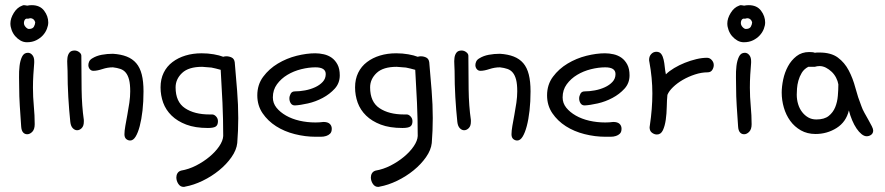

<svg xmlns="http://www.w3.org/2000/svg" viewBox="-20 -523 3448 748"><path d="M113.3 -278.3Q111.3 -255.9 109.9 -231.4Q108.4 -207 108.4 -181.6Q108.4 -145.5 111.8 -109.4Q115.2 -73.2 115.2 -39.1Q115.2 -19.5 106 -9.8Q96.7 0 85.9 0Q76.2 0 69.8 -7.3Q63.5 -14.6 62.5 -30.3Q59.6 -74.2 57.1 -110.8Q54.7 -147.5 54.7 -184.6Q54.7 -199.2 54.2 -222.2Q53.7 -245.1 56.2 -266.1Q58.6 -287.1 65.9 -302.2Q73.2 -317.4 88.9 -317.4Q98.6 -317.4 106 -308.6Q113.3 -299.8 113.3 -285.2ZM66.4 -501Q70.3 -502.9 73.2 -502.9Q77.1 -502.9 80.6 -502Q84 -501 85.9 -501Q90.8 -502 94.7 -502.4Q98.6 -502.9 103.5 -502.9Q135.7 -502.9 151.9 -481.4Q168 -460 168 -435.5Q168 -423.8 162.6 -410.2Q157.2 -396.5 147 -385.3Q136.7 -374 121.1 -366.2Q105.5 -358.4 85 -358.4Q71.3 -358.4 59.6 -365.2Q47.9 -372.1 39.1 -382.3Q30.3 -392.6 25.4 -405.8Q20.5 -418.9 20.5 -431.6Q20.5 -451.2 33.7 -472.7Q46.9 -494.1 66.4 -501ZM89.8 -450.2H82Q77.1 -448.2 75.2 -443.4Q73.2 -438.5 73.2 -433.6Q73.2 -424.8 80.1 -417.5Q86.9 -410.2 92.8 -410.2Q107.4 -410.2 112.3 -419.4Q117.2 -428.7 117.2 -436.5Q112.3 -452.1 97.7 -452.1Q95.7 -452.1 89.8 -450.2Z M339.8 -295.9Q355.5 -305.7 376.5 -309.6Q397.5 -313.5 419.9 -313.5Q451.2 -311.5 473.6 -302.7Q496.1 -293.9 510.7 -276.9Q525.4 -259.8 532.2 -232.9Q539.1 -206.1 539.1 -167Q539.1 -127 535.2 -92.3Q531.2 -57.6 524.4 -31.7Q517.6 -5.9 508.3 9.3Q499 24.4 487.3 24.4Q478.5 24.4 471.7 18.6Q464.8 12.7 464.8 0Q464.8 -12.7 468.3 -32.7Q471.7 -52.7 476.1 -75.7Q480.5 -98.6 483.9 -122.6Q487.3 -146.5 487.3 -167Q487.3 -195.3 482.9 -212.4Q478.5 -229.5 470.2 -239.7Q461.9 -250 449.2 -254.4Q436.5 -258.8 419.9 -260.7Q399.4 -260.7 378.9 -253.9Q358.4 -247.1 343.8 -247.1Q335 -247.1 329.6 -253.9Q324.2 -260.7 324.2 -269.5Q324.2 -276.4 327.6 -283.7Q331.1 -291 339.8 -295.9ZM296.9 -305.7Q296.9 -241.2 297.9 -175.3Q298.8 -109.4 306.6 -55.7V-48.8Q306.6 -32.2 298.3 -23.9Q290 -15.6 280.3 -15.6Q271.5 -15.6 263.7 -23.4Q255.9 -31.2 253.9 -47.9Q249 -94.7 246.1 -144.5Q243.2 -194.3 243.2 -247.1Q243.2 -257.8 242.2 -271.5Q241.2 -285.2 242.7 -297.4Q244.1 -309.6 250.5 -317.9Q256.8 -326.2 270.5 -326.2Q280.3 -326.2 288.6 -319.8Q296.9 -313.5 296.9 -305.7Z M904.3 34.2Q901.4 61.5 881.8 89.4Q862.3 117.2 833.5 140.6Q804.7 164.1 769.5 181.2Q734.4 198.2 701.2 204.1Q699.2 205.1 695.3 205.1Q682.6 205.1 674.8 193.4Q667 181.6 667 168Q667 159.2 671.4 151.9Q675.8 144.5 685.5 141.6Q714.8 136.7 743.7 122.1Q772.5 107.4 795.9 87.9Q819.3 68.4 834 46.9Q848.6 25.4 849.6 6.8Q849.6 -58.6 846.7 -122.6Q843.8 -186.5 839.8 -251Q830.1 -253.9 821.3 -255.9Q812.5 -257.8 803.7 -259.8L767.6 -262.7Q714.8 -262.7 689.5 -238.8Q664.1 -214.8 664.1 -182.6Q664.1 -126 700.7 -101.6Q737.3 -77.1 795.9 -77.1H806.6Q814.5 -77.1 821.8 -69.3Q829.1 -61.5 829.1 -50.8Q829.1 -36.1 820.8 -30.3Q812.5 -24.4 790 -24.4Q740.2 -24.4 705.6 -37.6Q670.9 -50.8 648.4 -72.8Q626 -94.7 615.7 -123Q605.5 -151.4 605.5 -182.6Q605.5 -214.8 617.7 -239.7Q629.9 -264.6 651.9 -281.2Q673.8 -297.9 702.6 -306.6Q731.4 -315.4 765.6 -315.4Q790 -315.4 812.5 -311.5Q835 -307.6 849.6 -301.8Q855.5 -303.7 861.3 -303.7Q873 -303.7 882.8 -298.8Q892.6 -293.9 894.5 -280.3Q899.4 -223.6 903.8 -169.4Q908.2 -115.2 908.2 -62.5Q908.2 -38.1 907.2 -14.2Q906.2 9.8 904.3 34.2Z M1240.2 -47.9Q1256.8 -47.9 1264.6 -40.5Q1272.5 -33.2 1272.5 -21.5Q1272.5 -8.8 1266.1 -2.4Q1259.8 3.9 1250.5 6.8Q1241.2 9.8 1230 9.8Q1218.8 9.8 1210 9.8Q1168.9 9.8 1128.4 -0.5Q1087.9 -10.7 1055.7 -31.2Q1023.4 -51.8 1002.9 -82Q982.4 -112.3 982.4 -151.4Q982.4 -193.4 1005.4 -224.1Q1028.3 -254.9 1062.5 -275.4Q1096.7 -295.9 1135.7 -305.7Q1174.8 -315.4 1208 -315.4Q1224.6 -315.4 1241.7 -311.5Q1258.8 -307.6 1272.5 -297.9Q1286.1 -288.1 1294.9 -271.5Q1303.7 -254.9 1303.7 -229.5Q1303.7 -199.2 1284.2 -177.7Q1264.6 -156.2 1237.3 -141.6Q1210 -127 1179.7 -120.1Q1149.4 -113.3 1128.9 -112.3Q1118.2 -112.3 1112.8 -120.6Q1107.4 -128.9 1107.4 -139.6Q1107.4 -148.4 1112.3 -157.7Q1117.2 -167 1128.9 -167Q1147.5 -167 1168.5 -170.9Q1189.5 -174.8 1207.5 -183.1Q1225.6 -191.4 1237.3 -204.1Q1249 -216.8 1249 -234.4Q1249 -260.7 1209 -260.7Q1182.6 -260.7 1153.3 -253.4Q1124 -246.1 1099.6 -231.4Q1075.2 -216.8 1059.1 -194.8Q1043 -172.9 1043 -143.6Q1043 -121.1 1057.1 -103.5Q1071.3 -85.9 1094.2 -72.8Q1117.2 -59.6 1147 -52.7Q1176.8 -45.9 1209 -45.9Q1216.8 -45.9 1224.6 -46.4Q1232.4 -46.9 1240.2 -47.9Z M1662.1 34.2Q1659.2 61.5 1639.6 89.4Q1620.1 117.2 1591.3 140.6Q1562.5 164.1 1527.3 181.2Q1492.2 198.2 1459 204.1Q1457 205.1 1453.1 205.1Q1440.4 205.1 1432.6 193.4Q1424.8 181.6 1424.8 168Q1424.8 159.2 1429.2 151.9Q1433.6 144.5 1443.4 141.6Q1472.7 136.7 1501.5 122.1Q1530.3 107.4 1553.7 87.9Q1577.1 68.4 1591.8 46.9Q1606.4 25.4 1607.4 6.8Q1607.4 -58.6 1604.5 -122.6Q1601.6 -186.5 1597.7 -251Q1587.9 -253.9 1579.1 -255.9Q1570.3 -257.8 1561.5 -259.8L1525.4 -262.7Q1472.7 -262.7 1447.3 -238.8Q1421.9 -214.8 1421.9 -182.6Q1421.9 -126 1458.5 -101.6Q1495.1 -77.1 1553.7 -77.1H1564.5Q1572.3 -77.1 1579.6 -69.3Q1586.9 -61.5 1586.9 -50.8Q1586.9 -36.1 1578.6 -30.3Q1570.3 -24.4 1547.9 -24.4Q1498 -24.4 1463.4 -37.6Q1428.7 -50.8 1406.2 -72.8Q1383.8 -94.7 1373.5 -123Q1363.3 -151.4 1363.3 -182.6Q1363.3 -214.8 1375.5 -239.7Q1387.7 -264.6 1409.7 -281.2Q1431.6 -297.9 1460.4 -306.6Q1489.3 -315.4 1523.4 -315.4Q1547.9 -315.4 1570.3 -311.5Q1592.8 -307.6 1607.4 -301.8Q1613.3 -303.7 1619.1 -303.7Q1630.9 -303.7 1640.6 -298.8Q1650.4 -293.9 1652.3 -280.3Q1657.2 -223.6 1661.6 -169.4Q1666 -115.2 1666 -62.5Q1666 -38.1 1665 -14.2Q1664.1 9.8 1662.1 34.2Z M1847.7 -295.9Q1863.3 -305.7 1884.3 -309.6Q1905.3 -313.5 1927.7 -313.5Q1959 -311.5 1981.4 -302.7Q2003.9 -293.9 2018.6 -276.9Q2033.2 -259.8 2040 -232.9Q2046.9 -206.1 2046.9 -167Q2046.9 -127 2043 -92.3Q2039.1 -57.6 2032.2 -31.7Q2025.4 -5.9 2016.1 9.3Q2006.8 24.4 1995.1 24.4Q1986.3 24.4 1979.5 18.6Q1972.7 12.7 1972.7 0Q1972.7 -12.7 1976.1 -32.7Q1979.5 -52.7 1983.9 -75.7Q1988.3 -98.6 1991.7 -122.6Q1995.1 -146.5 1995.1 -167Q1995.1 -195.3 1990.7 -212.4Q1986.3 -229.5 1978 -239.7Q1969.7 -250 1957 -254.4Q1944.3 -258.8 1927.7 -260.7Q1907.2 -260.7 1886.7 -253.9Q1866.2 -247.1 1851.6 -247.1Q1842.8 -247.1 1837.4 -253.9Q1832 -260.7 1832 -269.5Q1832 -276.4 1835.4 -283.7Q1838.9 -291 1847.7 -295.9ZM1804.7 -305.7Q1804.7 -241.2 1805.7 -175.3Q1806.6 -109.4 1814.5 -55.7V-48.8Q1814.5 -32.2 1806.2 -23.9Q1797.9 -15.6 1788.1 -15.6Q1779.3 -15.6 1771.5 -23.4Q1763.7 -31.2 1761.7 -47.9Q1756.8 -94.7 1753.9 -144.5Q1751 -194.3 1751 -247.1Q1751 -257.8 1750 -271.5Q1749 -285.2 1750.5 -297.4Q1752 -309.6 1758.3 -317.9Q1764.6 -326.2 1778.3 -326.2Q1788.1 -326.2 1796.4 -319.8Q1804.7 -313.5 1804.7 -305.7Z M2369.1 -47.9Q2385.7 -47.9 2393.6 -40.5Q2401.4 -33.2 2401.4 -21.5Q2401.4 -8.8 2395 -2.4Q2388.7 3.9 2379.4 6.8Q2370.1 9.8 2358.9 9.8Q2347.7 9.8 2338.9 9.8Q2297.9 9.8 2257.3 -0.5Q2216.8 -10.7 2184.6 -31.2Q2152.3 -51.8 2131.8 -82Q2111.3 -112.3 2111.3 -151.4Q2111.3 -193.4 2134.3 -224.1Q2157.2 -254.9 2191.4 -275.4Q2225.6 -295.9 2264.6 -305.7Q2303.7 -315.4 2336.9 -315.4Q2353.5 -315.4 2370.6 -311.5Q2387.7 -307.6 2401.4 -297.9Q2415 -288.1 2423.8 -271.5Q2432.6 -254.9 2432.6 -229.5Q2432.6 -199.2 2413.1 -177.7Q2393.6 -156.2 2366.2 -141.6Q2338.9 -127 2308.6 -120.1Q2278.3 -113.3 2257.8 -112.3Q2247.1 -112.3 2241.7 -120.6Q2236.3 -128.9 2236.3 -139.6Q2236.3 -148.4 2241.2 -157.7Q2246.1 -167 2257.8 -167Q2276.4 -167 2297.4 -170.9Q2318.4 -174.8 2336.4 -183.1Q2354.5 -191.4 2366.2 -204.1Q2377.9 -216.8 2377.9 -234.4Q2377.9 -260.7 2337.9 -260.7Q2311.5 -260.7 2282.2 -253.4Q2252.9 -246.1 2228.5 -231.4Q2204.1 -216.8 2188 -194.8Q2171.9 -172.9 2171.9 -143.6Q2171.9 -121.1 2186 -103.5Q2200.2 -85.9 2223.1 -72.8Q2246.1 -59.6 2275.9 -52.7Q2305.7 -45.9 2337.9 -45.9Q2345.7 -45.9 2353.5 -46.4Q2361.3 -46.9 2369.1 -47.9Z M2511.7 -34.2Q2516.6 -67.4 2519 -98.1Q2521.5 -128.9 2521.5 -159.2Q2521.5 -218.8 2509.8 -282.2Q2508.8 -285.2 2508.8 -290Q2508.8 -303.7 2517.1 -312.5Q2525.4 -321.3 2537.1 -321.3Q2549.8 -321.3 2556.2 -312.5Q2562.5 -303.7 2565.4 -290.5Q2568.4 -277.3 2569.8 -262.2Q2571.3 -247.1 2574.2 -233.4Q2586.9 -246.1 2606.4 -257.8Q2626 -269.5 2647.9 -278.3Q2669.9 -287.1 2692.4 -292.5Q2714.8 -297.9 2734.4 -297.9Q2745.1 -297.9 2752.9 -289.1Q2760.7 -280.3 2760.7 -269.5Q2760.7 -259.8 2754.9 -250.5Q2749 -241.2 2736.3 -241.2Q2712.9 -241.2 2687.5 -232.9Q2662.1 -224.6 2640.1 -211.9Q2618.2 -199.2 2602.1 -183.6Q2585.9 -168 2580.1 -153.3Q2578.1 -133.8 2577.6 -106.9Q2577.1 -80.1 2573.7 -56.2Q2570.3 -32.2 2562.5 -15.6Q2554.7 1 2539.1 1Q2529.3 1 2520 -5.9Q2510.7 -12.7 2510.7 -27.3Q2510.7 -31.2 2511.7 -34.2Z M2906.2 -278.3Q2904.3 -255.9 2902.8 -231.4Q2901.4 -207 2901.4 -181.6Q2901.4 -145.5 2904.8 -109.4Q2908.2 -73.2 2908.2 -39.1Q2908.2 -19.5 2898.9 -9.8Q2889.6 0 2878.9 0Q2869.1 0 2862.8 -7.3Q2856.4 -14.6 2855.5 -30.3Q2852.5 -74.2 2850.1 -110.8Q2847.7 -147.5 2847.7 -184.6Q2847.7 -199.2 2847.2 -222.2Q2846.7 -245.1 2849.1 -266.1Q2851.6 -287.1 2858.9 -302.2Q2866.2 -317.4 2881.8 -317.4Q2891.6 -317.4 2898.9 -308.6Q2906.2 -299.8 2906.2 -285.2ZM2859.4 -501Q2863.3 -502.9 2866.2 -502.9Q2870.1 -502.9 2873.5 -502Q2877 -501 2878.9 -501Q2883.8 -502 2887.7 -502.4Q2891.6 -502.9 2896.5 -502.9Q2928.7 -502.9 2944.8 -481.4Q2960.9 -460 2960.9 -435.5Q2960.9 -423.8 2955.6 -410.2Q2950.2 -396.5 2939.9 -385.3Q2929.7 -374 2914.1 -366.2Q2898.4 -358.4 2877.9 -358.4Q2864.3 -358.4 2852.5 -365.2Q2840.8 -372.1 2832 -382.3Q2823.2 -392.6 2818.4 -405.8Q2813.5 -418.9 2813.5 -431.6Q2813.5 -451.2 2826.7 -472.7Q2839.8 -494.1 2859.4 -501ZM2882.8 -450.2H2875Q2870.1 -448.2 2868.2 -443.4Q2866.2 -438.5 2866.2 -433.6Q2866.2 -424.8 2873 -417.5Q2879.9 -410.2 2885.7 -410.2Q2900.4 -410.2 2905.3 -419.4Q2910.2 -428.7 2910.2 -436.5Q2905.3 -452.1 2890.6 -452.1Q2888.7 -452.1 2882.8 -450.2Z M3154.3 -262.7H3128.9Q3112.3 -253.9 3103.5 -239.3Q3094.7 -224.6 3090.3 -208.5Q3085.9 -192.4 3085 -177.7Q3084 -163.1 3084 -154.3Q3084 -134.8 3089.4 -117.2Q3094.7 -99.6 3105 -86.4Q3115.2 -73.2 3128.9 -65.4Q3142.6 -57.6 3160.2 -57.6Q3191.4 -57.6 3208.5 -71.3Q3225.6 -85 3233.9 -105.5Q3242.2 -126 3244.1 -149.9Q3246.1 -173.8 3246.1 -194.3Q3244.1 -207 3237.3 -220.2Q3230.5 -233.4 3220.2 -243.2Q3210 -252.9 3197.8 -259.3Q3185.5 -265.6 3172.9 -265.6Q3163.1 -265.6 3154.3 -262.7ZM3287.1 -92.8Q3276.4 -47.9 3239.3 -24.4Q3202.1 -1 3157.2 -1Q3125 -1 3100.1 -15.1Q3075.2 -29.3 3058.6 -52.2Q3042 -75.2 3033.7 -104Q3025.4 -132.8 3025.4 -162.1Q3025.4 -185.5 3031.2 -213.4Q3037.1 -241.2 3049.8 -264.6Q3062.5 -288.1 3083 -304.2Q3103.5 -320.3 3132.8 -320.3Q3148.4 -320.3 3154.3 -317.4Q3159.2 -318.4 3163.1 -318.4Q3167 -318.4 3171.9 -318.4Q3217.8 -318.4 3244.1 -298.8Q3270.5 -279.3 3286.6 -248.5Q3302.7 -217.8 3312.5 -180.7Q3322.3 -143.6 3335.9 -109.4Q3339.8 -97.7 3347.7 -83.5Q3355.5 -69.3 3363.3 -55.7Q3371.1 -42 3376.5 -31.2Q3381.8 -20.5 3381.8 -14.6Q3381.8 -3.9 3374 2Q3366.2 7.8 3356.4 7.8Q3346.7 7.8 3336.4 -0.5Q3326.2 -8.8 3316.9 -22.5Q3307.6 -36.1 3299.8 -54.7Q3292 -73.2 3287.1 -92.8Z"/></svg>

Font: Hi Melody Cyrillic
Style: Regular
Weight: 400
Version: Version 0.90 April 10, 2018